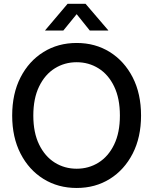

<svg xmlns="http://www.w3.org/2000/svg" viewBox="-20 -961 792 993"><path d="M376.5 11.2Q280.3 11.2 204.8 -35.6Q129.4 -82.5 86.2 -166.7Q43 -251 43 -363.3Q43 -476.6 86.2 -560.8Q129.4 -645 204.8 -691.9Q280.3 -738.8 376.5 -738.8Q472.7 -738.8 547.9 -691.9Q623 -645 666.3 -560.8Q709.5 -476.6 709.5 -363.3Q709.5 -251 666.3 -166.7Q623 -82.5 547.9 -35.6Q472.7 11.2 376.5 11.2ZM376.5 -88.4Q439 -88.4 489.7 -120.1Q540.5 -151.9 570.3 -213.4Q600.1 -274.9 600.1 -363.3Q600.1 -452.1 570.3 -513.9Q540.5 -575.7 489.7 -607.4Q439 -639.2 376.5 -639.2Q314 -639.2 263.2 -607.4Q212.4 -575.7 182.4 -513.9Q152.3 -452.1 152.3 -363.3Q152.3 -274.9 182.4 -213.4Q212.4 -151.9 263.2 -120.1Q314 -88.4 376.5 -88.4ZM307.6 -803.2H213.4V-804.2L329.6 -941.4H422.4L540 -804.2V-803.2H444.3L376.5 -887.7Z"/></svg>

Font: Inter 28pt Medium
Style: Regular
Weight: 500
Designer: Rasmus Andersson
Foundry: rsms
Version: Version 4.001;git-66647c0bb